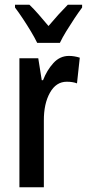

<svg xmlns="http://www.w3.org/2000/svg" viewBox="-20 -786 365 806"><path d="M269.5 -551.3Q291.5 -551.3 314.9 -543.9L303.2 -436Q285.6 -442.9 260.3 -442.9Q215.3 -442.9 189.5 -396.5Q163.6 -350.1 164.1 -279.3V0H61.5V-541.5H140.6L155.3 -449.2H160.6Q176.8 -491.2 204.1 -521.2Q231.4 -551.3 269.5 -551.3ZM136.2 -606Q126 -627 110.1 -653.6Q94.2 -680.2 76.4 -707Q58.6 -733.9 43 -754.4V-766.1H103.5Q121.1 -749.5 141.8 -725.8Q162.6 -702.1 183.6 -676.8Q207.5 -705.1 225.1 -724.4Q242.7 -743.7 264.6 -766.1H324.7V-754.4Q310.1 -734.9 292.5 -708.5Q274.9 -682.1 258.3 -655Q241.7 -627.9 231.4 -606Z"/></svg>

Font: Open Sans Condensed SemiBold
Style: Regular
Weight: 600
Width: 3
Designer: Monotype Design Team
Foundry: Monotype Imaging Inc.
Version: Version 3.000; ttfautohint (v1.8.4)